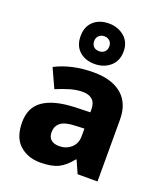

<svg xmlns="http://www.w3.org/2000/svg" viewBox="-153 -948 919 1062"><g transform="rotate(20 306.5 -416.5)"><path d="M318 -560Q425 -560 484 -510Q543 -460 543 -364V0H426L393 -74H389Q354 -29 315 -9.5Q276 10 208 10Q135 10 87 -33Q39 -76 39 -166Q39 -253 100.5 -295.5Q162 -338 281 -343L375 -346V-362Q375 -402 354.5 -420Q334 -438 298 -438Q262 -438 223 -426.5Q184 -415 144 -398L93 -510Q138 -534 195 -547Q252 -560 318 -560ZM324 -248Q261 -246 236 -225.5Q211 -205 211 -170Q211 -139 229 -125Q247 -111 275 -111Q317 -111 346 -136.5Q375 -162 375 -206V-250ZM305 -605Q249 -605 214.5 -636.5Q180 -668 180 -724Q180 -780 214.5 -811.5Q249 -843 305 -843Q358 -843 395.5 -811.5Q433 -780 433 -725Q433 -669 396 -637Q359 -605 305 -605ZM305 -680Q324 -680 336.5 -692Q349 -704 349 -724Q349 -744 336.5 -756Q324 -768 305 -768Q286 -768 273 -756Q260 -744 260 -724Q260 -704 271.5 -692Q283 -680 305 -680Z"/></g></svg>

Font: Noto Sans Gurmukhi UI ExtraBold
Style: Regular
Weight: 800
Designer: Jelle Bosma - Monotype Design Team
Foundry: Monotype Imaging Inc.
Version: Version 2.004; ttfautohint (v1.8.4.7-5d5b)